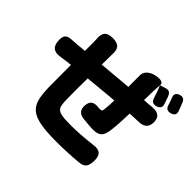

<svg xmlns="http://www.w3.org/2000/svg" viewBox="-183 -1032 1327 1327"><g transform="rotate(45 480.5 -368.5)"><path d="M513 49Q411 49 353 38Q293 27 261 0Q231 -25 219 -71Q209 -109 207 -180Q206 -222 206 -398L162 -393Q156 -392 142 -390Q122 -388 111 -386Q34 -374 27 -448Q23 -489 36 -506Q49 -524 88 -525Q105 -526 145 -529Q150 -530 152 -530L206 -535V-613Q206 -636 205 -647Q200 -692 217.5 -713Q235 -734 280 -734Q325 -734 342.5 -713.5Q360 -693 356 -647Q356 -634 356 -621Q356 -579 355 -550Q358 -550 365 -551Q518 -565 594 -571V-665Q594 -670 594 -675Q590 -716 627 -741Q659 -763 707 -763Q722 -763 732 -757Q742 -750 741 -737Q741 -736 741 -734L782 -747Q818 -758 832 -725Q834 -721 837 -713Q850 -678 855 -661Q865 -626 827 -614Q787 -602 775 -639Q756 -699 741 -733Q739 -718 738 -683Q737 -675 737 -671L735 -583L789 -587Q793 -588 801 -588.5Q809 -589 814 -589Q892 -595 892 -523Q892 -453 818 -451Q811 -451 800 -450Q792 -450 788 -450Q757 -448 731 -447Q727 -308 717 -258Q710 -218 688 -203Q669 -189 627 -189Q603 -189 529 -197Q470 -205 472 -264Q474 -334 547 -324Q552 -323 560 -323Q573 -323 578 -326Q585 -330 586 -342Q590 -377 592 -436Q573 -434 533 -431Q411 -420 354 -414Q352 -276 354 -205Q355 -157 363 -138Q374 -116 404 -109Q432 -102 501 -102Q589 -102 706 -116Q751 -123 771 -104Q791 -85 789 -38Q787 0 774 17Q759 35 724 39Q616 49 513 49ZM880 -674Q879 -679 875.5 -689Q872 -699 870 -704Q867 -713 861 -729Q843 -770 885 -783Q920 -795 934 -761Q949 -726 959 -696Q970 -662 932 -650Q893 -638 880 -674Z"/></g></svg>

Font: GenSenRounded TW H
Style: Regular
Weight: 900
Version: Version 1.501;PS 1;hotconv 16.6.51;makeotf.lib2.5.65220